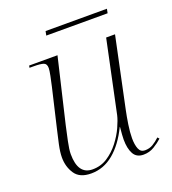

<svg xmlns="http://www.w3.org/2000/svg" viewBox="-124 -749 764 853"><g transform="rotate(-20 258.0 -322.5)"><path d="M410 10Q377 10 363 -15.5Q349 -41 349 -83Q349 -92 350 -106.5Q351 -121 353 -142H352Q317 -70 269.5 -30.5Q222 9 163 9Q109 9 86.5 -24.5Q64 -58 64 -102Q64 -127 71.5 -162Q79 -197 86 -226L130 -414Q135 -436 140 -460.5Q145 -485 145 -496Q145 -516 131.5 -521Q118 -526 84 -526H65L67 -536H201L129 -231Q122 -200 114 -162Q106 -124 106 -103Q106 -6 175 -6Q214 -6 245.5 -26.5Q277 -47 301 -78Q325 -109 339.5 -141Q354 -173 359 -195L431 -536H473L403 -204Q397 -176 391.5 -140Q386 -104 386 -76Q386 -45 394 -25.5Q402 -6 422 -6Q444 -6 460.5 -16Q477 -26 493 -41L500 -33Q484 -18 461 -4Q438 10 410 10ZM184 -635 188 -655H478L474 -635Z"/></g></svg>

Font: Noto Serif Display ExtraLight
Style: Italic
Weight: 200
Italic angle: -12°
Designer: Monotype Design Team
Foundry: Monotype Imaging Inc.
Version: Version 2.009